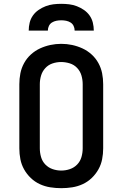

<svg xmlns="http://www.w3.org/2000/svg" viewBox="-20 -975 640 1003"><path d="M300 8Q271 8 242.5 3.5Q214 -1 188 -13Q162 -25 141 -45Q120 -65 106 -90Q92 -115 86.5 -143Q81 -171 81 -200V-535Q81 -564 86.5 -592Q92 -620 106 -645.5Q120 -671 141.5 -690.5Q163 -710 189 -722Q215 -734 243 -740Q271 -746 300 -746Q329 -746 357 -740Q385 -734 411 -722Q437 -710 458.5 -690.5Q480 -671 494 -645.5Q508 -620 513.5 -592Q519 -564 519 -535V-200Q519 -171 513.5 -143Q508 -115 494 -90Q480 -65 459 -45Q438 -25 412 -13Q386 -1 357.5 3.5Q329 8 300 8ZM300 -84Q323 -84 345 -91.5Q367 -99 383 -115.5Q399 -132 405.5 -154.5Q412 -177 412 -200V-535Q412 -558 405.5 -580.5Q399 -603 383 -620Q367 -637 344.5 -644Q322 -651 299 -651Q276 -651 254 -643.5Q232 -636 216.5 -619Q201 -602 194.5 -580Q188 -558 188 -535V-200Q188 -177 194.5 -154.5Q201 -132 217 -115.5Q233 -99 255 -91.5Q277 -84 300 -84ZM130 -815Q130 -836 135 -856.5Q140 -877 152 -894Q164 -911 181.5 -923Q199 -935 218.5 -942.5Q238 -950 258.5 -952.5Q279 -955 300 -955Q321 -955 341.5 -952.5Q362 -950 381.5 -942.5Q401 -935 418.5 -923Q436 -911 448 -894Q460 -877 465 -856.5Q470 -836 470 -815H370Q370 -828 364.5 -839.5Q359 -851 348.5 -857.5Q338 -864 325.5 -866.5Q313 -869 300 -869Q287 -869 274.5 -866.5Q262 -864 251.5 -857.5Q241 -851 235.5 -839.5Q230 -828 230 -815Z"/></svg>

Font: Iosevka Curly Slab SmBdEx
Style: Regular
Weight: 600
Width: 7
Monospace: yes
Designer: Belleve Invis
Foundry: Belleve Invis
Version: Version 11.1.0; ttfautohint (v1.8.3)